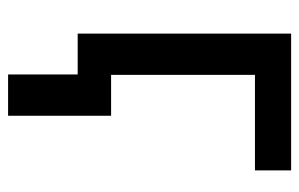

<svg xmlns="http://www.w3.org/2000/svg" viewBox="-153 -417 743 477"><g transform="rotate(90 218.5 -178.5)"><path d="M403.3 -440.4H166V-83H267.6V172.9H165V0H63.5V-530.3H403.3Z"/></g></svg>

Font: Pretendard Medium
Style: Regular
Weight: 500
Designer: Base glyphs from Inter by Rasmus Andersson; Hangeul glyphs from Noto Sans CJK(Source Han Sans) by Jang Soo-young and Kan
Foundry: Kil Hyung-jin
Version: Version 1.309